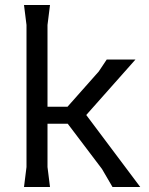

<svg xmlns="http://www.w3.org/2000/svg" viewBox="-20 -748 595 768"><path d="M430 0 388 -72 251 -253H127V-321H250L375 -462L407 -510H522L325 -288L541 0ZM76 0 86 -80V-648L76 -728H180L170 -648V-80L180 0Z"/></svg>

Font: AR One Sans
Style: Regular
Weight: 400
Designer: Niteesh Yadav
Foundry: Niteesh Yadav
Version: Version 1.001;gftools[0.9.33]